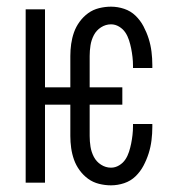

<svg xmlns="http://www.w3.org/2000/svg" viewBox="-20 -548 540 576"><path d="M313 8Q295 8 277 3.5Q259 -1 244.5 -11.5Q230 -22 219 -37Q208 -52 202 -69Q196 -86 193.5 -104Q191 -122 191 -140V-234H115V0H57V-520H115V-286H191V-380Q191 -398 193.5 -416Q196 -434 202 -451Q208 -468 219 -483Q230 -498 244.5 -508.5Q259 -519 277 -523.5Q295 -528 313 -528Q333 -528 352.5 -521.5Q372 -515 386.5 -501Q401 -487 410.5 -469Q420 -451 426 -432Q432 -413 434.5 -393Q437 -373 437 -353V-344H379V-351Q379 -364 377.5 -377Q376 -390 373.5 -402.5Q371 -415 367 -427.5Q363 -440 356 -450.5Q349 -461 337.5 -468Q326 -475 313 -475Q297 -475 283 -466Q269 -457 261.5 -442.5Q254 -428 251.5 -412Q249 -396 249 -380V-286H347V-234H249V-140Q249 -124 251.5 -108Q254 -92 261.5 -77.5Q269 -63 283 -54Q297 -45 313 -45Q326 -45 337.5 -52Q349 -59 356 -69.5Q363 -80 367 -92.5Q371 -105 373.5 -117.5Q376 -130 377.5 -143Q379 -156 379 -169V-176H437V-167Q437 -147 434.5 -127Q432 -107 426 -88Q420 -69 410.5 -51Q401 -33 386.5 -19Q372 -5 352.5 1.5Q333 8 313 8Z"/></svg>

Font: Iosevka Fixed SS04 Light
Style: Regular
Weight: 300
Monospace: yes
Designer: Belleve Invis
Foundry: Belleve Invis
Version: Version 32.5.0